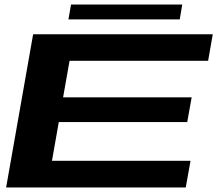

<svg xmlns="http://www.w3.org/2000/svg" viewBox="-20 -826 986 846"><path d="M7 0 126 -675H917.5L897 -558H286.5L258 -397H824.5L805 -288H239L209 -117.5H819.5L798.5 0ZM281.5 -740.5 293 -806H783L772 -740.5Z"/></svg>

Font: Anybody UltraExpanded SemiBold
Style: Italic
Weight: 600
Width: 9
Italic angle: -10°
Designer: Tyler Finck
Foundry: Etcetera Type Company
Version: Version 1.010; ttfautohint (v1.8.3) -l 8 -r 50 -G 200 -x 14 